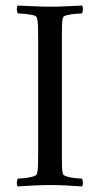

<svg xmlns="http://www.w3.org/2000/svg" viewBox="-20 -666 356 689"><path d="M160 -642Q189 -642 216.5 -643.5Q244 -645 274 -646Q278 -642 277.5 -632Q277 -622 274 -618Q268 -618 252 -616.5Q236 -615 222 -612Q208 -609 206 -603Q203 -593 202.5 -577Q202 -561 202 -542Q202 -539 202 -536Q202 -533 202 -530V-113Q202 -110 202 -107Q202 -104 202 -101Q202 -82 202.5 -66.5Q203 -51 206 -41Q208 -36 222 -32Q236 -28 252 -26.5Q268 -25 274 -25Q277 -21 277.5 -11Q278 -1 274 3Q244 1 216.5 -0.5Q189 -2 160 -2Q132 -2 103 -0.5Q74 1 44 3Q40 -1 40.5 -11Q41 -21 44 -25Q50 -25 66 -26.5Q82 -28 96.5 -32Q111 -36 112 -41Q116 -53 116.5 -72Q117 -91 117 -113V-530Q117 -552 116.5 -571.5Q116 -591 112 -603Q111 -609 96.5 -612Q82 -615 66 -616.5Q50 -618 44 -618Q41 -622 40.5 -632Q40 -642 44 -646Q74 -645 103 -643.5Q132 -642 160 -642Z"/></svg>

Font: Amiri Quran
Style: Regular
Weight: 400
Designer: Khaled Hosny
Version: Version 0.117